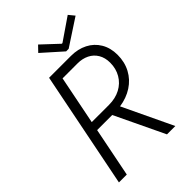

<svg xmlns="http://www.w3.org/2000/svg" viewBox="-259 -1011 1120 1120"><g transform="rotate(-45 301.0 -451.0)"><path d="M182.6 -719.7H363.3Q419.9 -719.7 464.6 -697Q509.3 -674.3 534.7 -631.6Q560.1 -588.9 560.1 -531.7Q560.1 -472.2 534.7 -424.8Q509.3 -377.4 463.4 -347.7Q417.5 -317.9 357.4 -309.1L504.4 0H435.5L289.6 -305.7H165L104 0H39.1ZM240.2 -866.7 274.4 -902.3 375.5 -807.6H380.9L519 -902.3L548.3 -866.7L382.8 -758.3H361.8ZM317.9 -360.8Q371.1 -360.8 411.6 -382.3Q452.1 -403.8 474.6 -442.4Q497.1 -481 497.1 -529.8Q497.1 -571.3 479.2 -601.1Q461.4 -630.9 430.2 -646.2Q398.9 -661.6 359.9 -661.6H235.8L175.8 -360.8Z"/></g></svg>

Font: Reddit Sans Vanilla Light
Style: Italic
Weight: 300
Italic angle: -11.25°
Designer: Stephen Hutchings
Version: Version 1.013